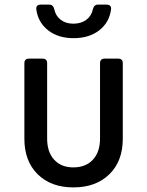

<svg xmlns="http://www.w3.org/2000/svg" viewBox="-20 -805 640 835"><path d="M299 10Q202 10 144 -47Q86 -104 86 -202V-530Q86 -550 106 -550H165Q185 -550 185 -530V-202Q185 -144 215.5 -110.5Q246 -77 299 -77Q353 -77 384 -110.5Q415 -144 415 -202V-530Q415 -550 435 -550H494Q514 -550 514 -530V-202Q514 -104 455.5 -47Q397 10 299 10ZM300 -639Q233 -639 189.5 -673Q146 -707 138 -763Q135 -785 158 -785H194Q211 -785 216 -765Q222 -736 244 -719Q266 -702 299 -702Q333 -702 355.5 -719Q378 -736 384 -765Q389 -785 406 -785H442Q465 -785 463 -765Q456 -708 412 -673.5Q368 -639 300 -639Z"/></svg>

Font: Pitagon Sans Mono Medium
Style: Regular
Weight: 500
Monospace: yes
Designer: Travis Tran
Foundry: Pitagon
Version: Version 1.001; ttfautohint (v1.8.4.7-5d5b);gftools[0.9.26]